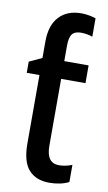

<svg xmlns="http://www.w3.org/2000/svg" viewBox="-88 -809 484 863"><g transform="rotate(10 154.0 -377.5)"><path d="M212 -765Q230 -765 248.5 -761.5Q267 -758 278 -754V-670Q267 -674 253 -676.5Q239 -679 225 -679Q197 -679 185 -663.5Q173 -648 173 -610V-540H284V-459H173V-154Q173 -75 230 -75Q259 -75 290 -87V-9Q273 0 250 5Q227 10 201 10Q140 10 107 -27Q74 -64 74 -147V-459H16V-510L74 -537V-612Q74 -686 110.5 -725.5Q147 -765 212 -765Z"/></g></svg>

Font: Noto Sans Condensed Medium
Style: Regular
Weight: 500
Width: 3
Designer: Monotype Design Team
Foundry: Monotype Imaging Inc.
Version: Version 2.013; ttfautohint (v1.8.4.7-5d5b)